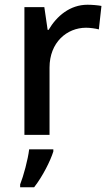

<svg xmlns="http://www.w3.org/2000/svg" viewBox="-20 -620 465 810"><path d="M349 -600C275 -600 219 -552 185 -494H181L167 -590H83V-51H189V-335C189 -441 262 -503 343 -503C360 -503 382 -500 397 -496L408 -595C392 -598 368 -600 349 -600ZM205 19V10H103C98 53 79 123 65 158V170H124C160 124 193 58 205 19Z"/></svg>

Font: Noto Sans Tamil UI Medium
Style: Regular
Weight: 500
Designer: Jelle Bosma - Monotype Design Team
Foundry: Monotype Imaging Inc.
Version: Version 2.004